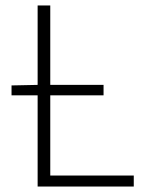

<svg xmlns="http://www.w3.org/2000/svg" viewBox="-20 -679 523 699"><path d="M22 -332V-368L119 -370H357V-332ZM117 0V-659H163V-40H467V0Z"/></svg>

Font: Source Sans 3 Light
Style: Regular
Weight: 300
Designer: Paul D. Hunt
Foundry: Adobe
Version: Version 3.052;hotconv 1.1.0;makeotfexe 2.6.0